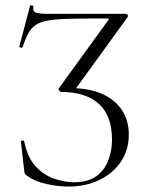

<svg xmlns="http://www.w3.org/2000/svg" viewBox="-20 -676 544 708"><path d="M233 12Q194 12 151 2.5Q108 -7 83 -26Q74 -31 72 -35Q70 -39 69 -49L57 -154Q57 -157 62.5 -158Q68 -159 69 -156Q81 -95 112 -62Q143 -29 181.5 -16.5Q220 -4 253 -4Q305 -4 335.5 -26.5Q366 -49 379.5 -85Q393 -121 393 -161Q393 -249 344.5 -293Q296 -337 205 -337Q202 -337 198.5 -341.5Q195 -346 196 -349L378 -600Q383 -606 381.5 -607Q380 -608 373 -608Q295 -608 243.5 -607Q192 -606 161 -601Q130 -596 112.5 -584.5Q95 -573 84.5 -553.5Q74 -534 63 -502Q62 -499 56 -500.5Q50 -502 51 -504L91 -655Q92 -657 98 -656Q104 -655 103 -653Q100 -635 111 -630Q122 -625 160 -625Q191 -625 214 -625Q237 -625 264 -625Q291 -625 333 -625Q375 -625 443 -625Q448 -625 450.5 -621Q453 -617 450 -612L255 -343L240 -351Q309 -351 357 -329.5Q405 -308 430 -269.5Q455 -231 455 -179Q455 -123 426 -80Q397 -37 346.5 -12.5Q296 12 233 12Z"/></svg>

Font: Cormorant Infant Light
Style: Regular
Weight: 300
Designer: Christian Thalmann (Catharsis Fonts)
Foundry: Catharsis Fonts
Version: Version 4.001